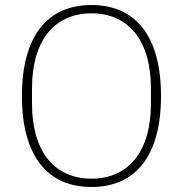

<svg xmlns="http://www.w3.org/2000/svg" viewBox="-20 -730 726 762"><path d="M343 12C517 12 619 -110 619 -349C619 -588 517 -710 343 -710C169 -710 67 -588 67 -349C67 -110 169 12 343 12ZM343 -21C198 -21 107 -126 107 -319V-379C107 -572 198 -677 343 -677C488 -677 579 -572 579 -379V-319C579 -126 488 -21 343 -21Z"/></svg>

Font: IBM Plex Devanagari ExtraLight
Style: Regular
Weight: 200
Designer: Mike Abbink, Paul van der Laan, Pieter van Rosmalen, Erin McLaughlin
Foundry: Bold Monday
Version: Version 1.0